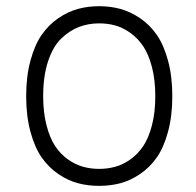

<svg xmlns="http://www.w3.org/2000/svg" viewBox="-20 -588 636 623"><path d="M78.9 -160.2Q64.9 -211.4 64.9 -275.9Q64.9 -340.3 78.9 -391.6Q92.8 -442.9 115.5 -475.3Q138.2 -507.8 169.4 -529.1Q200.7 -550.3 233.2 -559.1Q265.6 -567.9 301.8 -567.9Q337.9 -567.9 370.4 -559.1Q402.8 -550.3 434.3 -529.1Q465.8 -507.8 488.5 -475.3Q511.2 -442.9 525.1 -391.6Q539.1 -340.3 539.1 -275.9Q539.1 -211.4 525.1 -160.2Q511.2 -108.9 488.5 -76.7Q465.8 -44.4 434.3 -23.2Q402.8 -2 370.4 6.6Q337.9 15.1 301.8 15.1Q265.6 15.1 233.2 6.6Q200.7 -2 169.4 -23.2Q138.2 -44.4 115.5 -76.7Q92.8 -108.9 78.9 -160.2ZM301.8 -512.2Q266.6 -512.2 236.1 -500.5Q205.6 -488.8 178.7 -462.9Q151.9 -437 136 -389.2Q120.1 -341.3 120.1 -275.9Q120.1 -223.1 130.9 -181.6Q141.6 -140.1 158.9 -114Q176.3 -87.9 200.4 -70.8Q224.6 -53.7 249.5 -46.9Q274.4 -40 301.8 -40Q329.1 -40 354 -46.9Q378.9 -53.7 403.1 -70.8Q427.2 -87.9 444.8 -114Q462.4 -140.1 473.1 -181.6Q483.9 -223.1 483.9 -275.9Q483.9 -328.6 473.1 -370.1Q462.4 -411.6 444.8 -437.7Q427.2 -463.9 403.1 -481.2Q378.9 -498.5 354 -505.4Q329.1 -512.2 301.8 -512.2Z"/></svg>

Font: Junction Light
Style: Regular
Weight: 300
Designer: Caroline Hadilaksono
Foundry: Caroline Hadilaksono
Version: Version 1.002